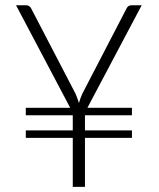

<svg xmlns="http://www.w3.org/2000/svg" viewBox="-20 -728 620 748"><path d="M80.5 -308H253.5L42.5 -707.5H82Q95 -707.5 101.5 -695L274.5 -362.5Q278.5 -352.5 281.8 -343.8Q285 -335 287.5 -326.5Q292 -343 300.5 -362.5L473 -695Q475.5 -700.5 480.2 -704Q485 -707.5 492 -707.5H532L320.5 -308H494V-279H311V-220H494V-191H311V0H263.5V-191H80.5V-220H263.5V-279H80.5Z"/></svg>

Font: Lato TR Light
Style: Regular
Weight: 300
Designer: Lukasz Dziedzic
Foundry: Lukasz Dziedzic
Version: Version 1.104 2013